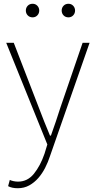

<svg xmlns="http://www.w3.org/2000/svg" viewBox="-20 -754 508 1018"><path d="M153 -662Q168 -662 178 -672.5Q188 -683 188 -698Q188 -713 178 -723.5Q168 -734 153 -734Q137 -734 127 -723.5Q117 -713 117 -698Q117 -683 127 -672.5Q137 -662 153 -662ZM343 -662Q358 -662 368 -672.5Q378 -683 378 -698Q378 -713 368 -723.5Q358 -734 343 -734Q327 -734 317 -723.5Q307 -713 307 -698Q307 -683 317 -672.5Q327 -662 343 -662ZM74 244Q108 244 135 229Q162 214 183 190Q204 166 219.5 135.5Q235 105 245 74L455 -527H418L300 -183Q289 -149 276 -109.5Q263 -70 250 -35H245Q230 -70 214.5 -109.5Q199 -149 186 -183L53 -527H13L231 12L216 61Q194 125 160 167Q126 209 76 209Q64 209 52 206.5Q40 204 32 200L23 233Q43 244 74 244Z"/></svg>

Font: Spoqa Han Sans Neo Thin
Style: Regular
Weight: 100
Designer: [Spoqa Han Sans Neo] Dong-huui Kim  Younghwa Kang  Yujin Lee  [Noto Sans] Ryoko NISHIZUKA  (kana & ideographs); Paul D. 
Foundry: Spoqa (http://www.spoqa-han-sans.com)
Version: Version 1.100;hotconv 1.0.109;makeotfexe 2.5.65596